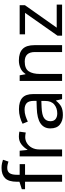

<svg xmlns="http://www.w3.org/2000/svg" viewBox="786 -1590 815 2426"><g transform="rotate(-90 1193.0 -377.5)"><path d="M15 -509 109 -539V-570Q109 -675 154 -720Q199 -765 283 -765Q314 -765 341 -759.5Q368 -754 387 -747L364 -678Q348 -683 327 -688Q306 -693 284 -693Q239 -693 218 -663.5Q197 -634 197 -571V-536H332V-468H197V0H109V-468H15Z M679 -546Q694 -546 711 -544.5Q728 -543 742 -540L731 -459Q718 -462 702 -464Q686 -466 673 -466Q632 -466 596 -443.5Q560 -421 538.5 -380.5Q517 -340 517 -286V0H429V-536H501L511 -438H515Q540 -482 581.5 -514Q623 -546 679 -546Z M1025 -545Q1123 -545 1170 -502Q1217 -459 1217 -365V0H1153L1136 -76H1132Q1097 -32 1058 -11Q1019 10 952 10Q879 10 831 -28.5Q783 -67 783 -149Q783 -229 846 -272.5Q909 -316 1040 -320L1131 -323V-355Q1131 -422 1102 -448Q1073 -474 1020 -474Q978 -474 940 -461.5Q902 -449 869 -433L842 -499Q877 -518 925 -531.5Q973 -545 1025 -545ZM1130 -262 1051 -259Q951 -255 912.5 -227Q874 -199 874 -148Q874 -103 901.5 -82Q929 -61 972 -61Q1039 -61 1084.5 -98.5Q1130 -136 1130 -214Z M1383 -536H1454L1467 -463H1472Q1498 -505 1544 -525.5Q1590 -546 1641 -546Q1738 -546 1786.5 -499Q1835 -452 1835 -349V0H1748V-343Q1748 -472 1628 -472Q1539 -472 1505 -422Q1471 -372 1471 -278V0H1383Z M2347 0H1955V-58L2243 -468H1972V-536H2340V-470L2056 -68H2347Z"/></g></svg>

Font: BC Sans
Style: Regular
Weight: 400
Designer: Monotype Design Team
Province of B.C.
Foundry: Monotype Imaging Inc.
Version: Version 2.000;GOOG;noto-source:20170915:90ef993387c0